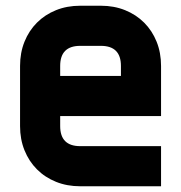

<svg xmlns="http://www.w3.org/2000/svg" viewBox="-20 -650 632 670"><path d="M542 0H260Q214 0 175.5 -15.5Q137 -31 109 -59Q81 -87 65.5 -125.5Q50 -164 50 -210V-420Q50 -466 65.5 -504.5Q81 -543 109 -571Q137 -599 175.5 -614.5Q214 -630 260 -630H332Q378 -630 416.5 -614.5Q455 -599 483 -571Q511 -543 526.5 -504.5Q542 -466 542 -420V-245H190V-210Q190 -140 260 -140H542ZM190 -420V-385H402V-420Q402 -490 332 -490H260Q190 -490 190 -420Z"/></svg>

Font: CAT North
Style: Regular
Weight: 400
Designer: Peter Wiegel
Foundry: Peter Wiegel
Version: Version 1.000